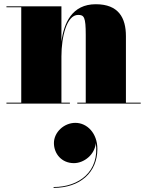

<svg xmlns="http://www.w3.org/2000/svg" viewBox="-20 -490 695 908"><path d="M10.5 -4.5V0H310.5V-4.5H270.5V-223C270.5 -315 295 -419.5 349.5 -419.5C377.5 -419.5 385.5 -409.5 385.5 -325.5V-4.5H345.5V0H645.5V-4.5H575.5V-319C575.5 -406 540.5 -470 433 -470C320.5 -470 282 -381 270.5 -293V-460H10.5V-455.5H80.5V-4.5ZM235 186.5C235 236.5 271 281.5 329.5 281.5C378 281.5 429 240.5 433 186C451.5 320.5 354.5 394.5 233.5 394.5V398.5C357.5 398.5 440.5 326.5 440.5 214.5C440.5 140 392 91 336.5 91C282 91 235 136 235 186.5Z"/></svg>

Font: Bodoni* 36pt Fatface
Style: Regular
Weight: 900
Version: Version 2.3